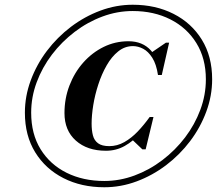

<svg xmlns="http://www.w3.org/2000/svg" viewBox="-20 -780 915 810"><path d="M420 10Q323.5 10 247.8 -28.5Q172 -67 128.5 -137.5Q85 -208 85 -304.5Q85 -374.5 109.8 -441.2Q134.5 -508 178 -565.5Q221.5 -623 279.2 -666.8Q337 -710.5 403.5 -735.2Q470 -760 540 -760Q636.5 -760 712.2 -721.5Q788 -683 831.5 -612.5Q875 -542 875 -445.5Q875 -375.5 850.2 -308.8Q825.5 -242 782 -184.5Q738.5 -127 680.8 -83.2Q623 -39.5 556.5 -14.8Q490 10 420 10ZM580.5 -150 537 -191.5Q550 -201.5 563.2 -214.5Q576.5 -227.5 589 -244.5L611.5 -286.5H627.5L594.5 -150ZM427 -144Q348 -144 300 -186.8Q252 -229.5 252 -303Q252 -364.5 273 -419.2Q294 -474 331.2 -516Q368.5 -558 417.2 -582Q466 -606 522 -606Q581.5 -606 616.8 -567Q652 -528 655.5 -463.5H646.5Q639.5 -509.5 622.5 -536.2Q605.5 -563 584 -574.2Q562.5 -585.5 541 -585.5Q506.5 -585.5 478.8 -563.2Q451 -541 430 -504.2Q409 -467.5 394.8 -423.8Q380.5 -380 373.5 -336.8Q366.5 -293.5 366.5 -258.5Q366.5 -230 372 -208.8Q377.5 -187.5 393.8 -175.5Q410 -163.5 441 -163.5Q474.5 -163.5 504.5 -180.5Q534.5 -197.5 561 -225.2Q587.5 -253 611.5 -286.5H620.5Q599.5 -249.5 570.8 -217Q542 -184.5 506 -164.2Q470 -144 427 -144ZM420 -16.5Q485.5 -16.5 548 -39.8Q610.5 -63 665 -104.5Q719.5 -146 760.8 -200.2Q802 -254.5 825.2 -317Q848.5 -379.5 848.5 -445.5Q848.5 -533.5 808.5 -598.2Q768.5 -663 698.8 -698.2Q629 -733.5 540 -733.5Q474.5 -733.5 412 -710.2Q349.5 -687 295 -645.5Q240.5 -604 199.2 -549.8Q158 -495.5 134.8 -433Q111.5 -370.5 111.5 -304.5Q111.5 -215 151.2 -150.5Q191 -86 260.8 -51.2Q330.5 -16.5 420 -16.5ZM646.5 -463.5 643 -505.5Q638 -520.5 631.5 -532.5Q625 -544.5 615.5 -556L680 -600H693.5L662.5 -463.5Z"/></svg>

Font: Bodoni Moda 9pt ExtraBold
Style: Italic
Weight: 800
Italic angle: -13°
Designer: Owen Earl
Foundry: indestructible type
Version: Version 2.004